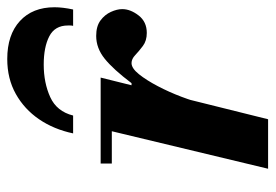

<svg xmlns="http://www.w3.org/2000/svg" viewBox="-132 -608 741 516"><g transform="rotate(-90 238.0 -350.5)"><path d="M42 0 150 -450H287L175 0ZM56 -420V-450H275V-420ZM217 -174 264 -367H272Q309 -416 337.5 -439Q366 -462 399 -462Q425 -462 440.5 -450.5Q456 -439 463.5 -422.5Q471 -406 471 -392Q471 -370 454 -348Q437 -326 407 -326Q386 -326 372 -336.5Q358 -347 347.5 -357Q337 -367 326 -367Q312 -367 296 -347Q280 -327 264 -296.5Q248 -266 235.5 -233Q223 -200 217 -174ZM137 -524Q148 -576 175 -615.5Q202 -655 243 -678Q284 -701 337 -701Q402 -701 439 -667Q476 -633 476 -574Q476 -563 474.5 -550.5Q473 -538 470 -524H426Q427 -528 427 -531.5Q427 -535 427 -538Q427 -573 398 -588Q369 -603 322 -603Q273 -603 234.5 -585.5Q196 -568 185 -524Z"/></g></svg>

Font: Libre Bodoni
Style: Italic
Weight: 400
Italic angle: -13°
Designer: Pablo Impallari, Rodrigo Fuenzalida
Foundry: Impallari Type
Version: Version 2.005;gftools[0.9.23]